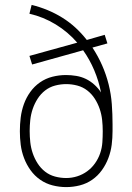

<svg xmlns="http://www.w3.org/2000/svg" viewBox="-20 -755 540 783"><path d="M250 8Q222 8 194.5 1Q167 -6 144 -22Q121 -38 104.5 -61Q88 -84 78 -110.5Q68 -137 64.5 -164.5Q61 -192 61 -220Q61 -248 64.5 -276Q68 -304 77.5 -330.5Q87 -357 103.5 -380Q120 -403 143 -419Q166 -435 193.5 -442Q221 -449 249 -449Q270 -449 291 -445.5Q312 -442 330.5 -433Q349 -424 365 -409.5Q381 -395 392 -378Q383 -424 364.5 -468Q346 -512 319 -550L111 -492L100 -527L295 -581Q257 -625 207 -655.5Q157 -686 100 -699L109 -735Q142 -727 173.5 -714Q205 -701 234 -683Q263 -665 288 -642Q313 -619 334 -592L407 -613L418 -578L357 -561Q380 -526 396.5 -488.5Q413 -451 423 -411Q433 -371 436 -330Q439 -289 439 -248V-221Q439 -192 435.5 -164.5Q432 -137 422 -110.5Q412 -84 395.5 -61Q379 -38 356 -22Q333 -6 305.5 1Q278 8 250 8ZM250 -29Q273 -29 295 -36Q317 -43 335.5 -56.5Q354 -70 367.5 -89Q381 -108 388.5 -130Q396 -152 397.5 -175Q399 -198 399 -220Q399 -243 396.5 -266Q394 -289 386.5 -311Q379 -333 366.5 -352.5Q354 -372 336 -386Q318 -400 295.5 -406Q273 -412 250 -412Q227 -412 204.5 -406Q182 -400 164 -386Q146 -372 133.5 -352.5Q121 -333 113.5 -311Q106 -289 103.5 -266Q101 -243 101 -221Q101 -198 103.5 -175Q106 -152 113.5 -130Q121 -108 133.5 -88.5Q146 -69 164 -55Q182 -41 204.5 -35Q227 -29 250 -29Z"/></svg>

Font: Iosevka SS18 Extralight
Style: Regular
Weight: 200
Monospace: yes
Designer: Belleve Invis
Foundry: Belleve Invis
Version: Version 25.1.1; ttfautohint (v1.8.4)